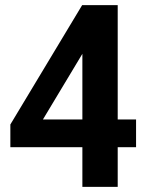

<svg xmlns="http://www.w3.org/2000/svg" viewBox="-20 -731 586 751"><path d="M302.2 -520.5 147.9 -263.7H302.2ZM440.4 -710.9V-263.7H512.2V-155.3H440.4V0H302.2V-155.3H20.5V-244.1L301.3 -710.9Z"/></svg>

Font: Ufes Sans
Style: Bold
Weight: 700
Designer: Ricardo Esteves & Filipe Motta
Foundry: ProDesignUfes - Ricardo Esteves, Filipe Motta (This is a derivative work, based on Roboto family, by Christian Robertson
Version: Version 2.0